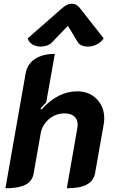

<svg xmlns="http://www.w3.org/2000/svg" viewBox="-20 -997 605 1026"><path d="M117 -605Q126 -655 167 -682Q208 -709 273 -709L227 -450Q208 -431 196 -416L202 -412Q289 -509 393 -509Q456 -509 496.5 -468Q537 -427 537 -364Q537 -349 534 -332L488 -71Q480 -30 443.5 -10.5Q407 9 337 9L393 -311Q395 -325 395 -330Q395 -359 377 -375Q359 -391 325 -391Q277 -391 241 -360Q205 -329 197 -282L160 -71Q153 -29 116.5 -10Q80 9 9 9ZM197 -748Q173 -748 153.5 -759.5Q134 -771 128 -792L314 -955Q339 -977 364 -977Q389 -977 406 -955L534 -792Q520 -771 497 -759.5Q474 -748 449 -748Q431 -748 417 -754Q403 -760 396 -771L343 -859L258 -771Q248 -760 231.5 -754Q215 -748 197 -748Z"/></svg>

Font: K2D ExtraBold
Style: Italic
Weight: 800
Italic angle: -10°
Designer: Katatrad Aksorn Co.,Ltd.
Foundry: Cadson Demak Co.,Ltd.
Version: Version 1.000; ttfautohint (v1.6)